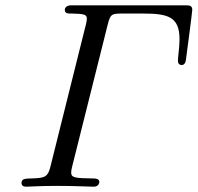

<svg xmlns="http://www.w3.org/2000/svg" viewBox="-20 -703 744 723"><path d="M61 -13C62 -2 70 0 80 0C92 0 127 -3 197 -3C252 -3 292 -1 333 0C352 0 354 -15 354 -18C354 -25 349 -31 332 -31C265 -32 248 -33 248 -53C248 -58 249 -65 251 -73L380 -588C395 -649 394 -652 440 -652H518C613 -652 656 -640 656 -555C656 -524 650 -490 650 -474C650 -460 660 -458 664 -458C671 -458 678 -463 680 -477C680 -477 704 -657 704 -666C704 -679 697 -683 683 -683H248C231 -683 224 -674 224 -666C224 -662 225 -658 228 -656C233 -651 244 -652 252 -652C297 -651 307 -648 307 -633C307 -623 303 -607 296 -581L170 -76C162 -43 152 -36 128 -33C87 -28 61 -37 61 -13Z"/></svg>

Font: CMU Serif
Style: Italic
Weight: 500
Italic angle: -14.04°
Version: Version 0.7.0